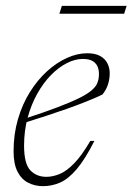

<svg xmlns="http://www.w3.org/2000/svg" viewBox="-20 -628 454 658"><path d="M263.5 -426Q237 -426 208.8 -411.5Q180.5 -397 154.5 -370.5Q128.5 -344 107.8 -307Q87 -270 74.8 -225Q62.5 -180 62.5 -129Q62.5 -67 83.8 -44.5Q105 -22 139 -22Q160.5 -22 184 -31.5Q207.5 -41 233.8 -67.8Q260 -94.5 289.5 -145H303.5Q271.5 -82 242.8 -48.2Q214 -14.5 185.8 -2.2Q157.5 10 127 10Q99.5 10 76.5 -1.8Q53.5 -13.5 40 -39.8Q26.5 -66 26.5 -109.5Q26.5 -168 41.5 -219.5Q56.5 -271 82.5 -312.5Q108.5 -354 141.2 -383.8Q174 -413.5 209.5 -429.5Q245 -445.5 279 -445.5Q306 -445.5 323 -436.2Q340 -427 348 -411.2Q356 -395.5 356 -377Q356 -357 350 -338.5Q344 -320 331 -304Q306 -292 275.2 -279.8Q244.5 -267.5 209.8 -255.2Q175 -243 137.8 -230.8Q100.5 -218.5 63 -207L64 -221Q133 -243.5 178.8 -261Q224.5 -278.5 252 -292.2Q279.5 -306 293.5 -318Q307.5 -330 312.5 -341Q317.5 -352 318.5 -364Q320.5 -381 316.2 -395Q312 -409 299.5 -417.5Q287 -426 263.5 -426ZM183.5 -581 192 -608H414L405.5 -581Z"/></svg>

Font: Newsreader 24pt ExtraLight
Style: Italic
Weight: 250
Italic angle: -17°
Designer: Hugues Gentile
Foundry: Production Type
Version: Version 1.003